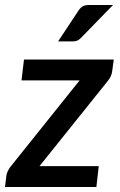

<svg xmlns="http://www.w3.org/2000/svg" viewBox="-31 -748 480 768"><path d="M0 0ZM418 -465Q417 -453.5 412 -443Q407 -432.5 400 -424L127 -83.5H364L354.5 0H-11L-5.5 -45Q-5 -52.5 0 -63.2Q5 -74 12.5 -83L287.5 -426.5H55L65 -510H424ZM421 -728 295 -598.5Q286.5 -589.5 279.2 -586Q272 -582.5 260.5 -582.5H201.5L281.5 -703.5Q289.5 -716 298.8 -722Q308 -728 325 -728Z"/></svg>

Font: Lato Semibold
Style: Italic
Weight: 600
Italic angle: -7°
Designer: Lukasz Dziedzic
Foundry: tyPoland Lukasz Dziedzic
Version: Version 2.006; 2014-01-15